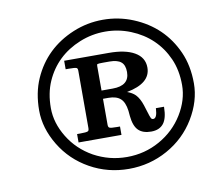

<svg xmlns="http://www.w3.org/2000/svg" viewBox="-69 -641 817 738"><g transform="rotate(-10 340.0 -272.0)"><path d="M679.7 -261.7Q679.7 -192.9 639.2 -125.7Q598.6 -58.6 528.8 -19.8Q459 19 377.2 19Q295.4 19 226.1 -19.8Q156.7 -58.6 116.2 -125.7Q75.7 -192.9 75.7 -261.7Q75.7 -330.6 99.6 -384.8Q123.5 -439 163.8 -477.8Q204.1 -516.6 260 -539.8Q315.9 -563 377.2 -563Q438.5 -563 494.6 -539.8Q550.8 -516.6 591.1 -477.8Q631.3 -439 655.5 -384.8Q679.7 -330.6 679.7 -261.7ZM633.8 -263.2Q633.8 -321.3 613.5 -366.7Q593.3 -412.1 558.8 -445.1Q524.4 -478 476.8 -497.3Q429.2 -516.6 377.4 -516.6Q325.7 -516.6 278.1 -497.3Q230.5 -478 196 -445.1Q161.6 -412.1 141.6 -366.7Q121.6 -321.3 121.6 -263.2Q121.6 -205.1 155.8 -149.2Q189.9 -93.3 249 -60.1Q278.8 -43.9 310.8 -35.6Q342.8 -27.3 377.9 -27.3Q447.3 -27.3 506.1 -60.3Q564.9 -93.3 599.4 -149.2Q633.8 -205.1 633.8 -263.2ZM502 -153.8Q517.1 -153.8 519 -190.4V-191.9V-192.9H520.5H521.5H548.3H549.8H550.8V-191.4V-190.4Q550.3 -147.9 534.7 -127.9Q518.6 -107.4 486.3 -107.4Q453.6 -107.4 436.5 -124.3Q419.4 -141.1 415.5 -180.2L413.6 -201.2Q409.2 -235.4 393.1 -249.5Q377 -263.7 346.2 -263.7H325.2V-162.6Q325.2 -152.8 330.1 -150.4Q335.4 -147.5 359.4 -147.5H368.7H370.1H371.1V-146.5V-145V-117.2V-116.2V-114.7H370.1H368.7H206.1H205.1H203.6V-116.2V-117.2V-145V-146.5V-147.5H205.1H206.1H215.3Q239.7 -147.5 245.6 -150.4Q250.5 -152.3 250.5 -162.6V-386.2Q250.5 -396 245.6 -397.9Q240.2 -400.4 215.3 -400.4H206.1H205.1H203.6V-401.4V-402.8V-431.2V-432.6V-433.6H205.1H206.1H377.4Q441.9 -433.6 477.5 -413.1Q514.2 -392.1 514.2 -352.5Q514.2 -291 420.9 -273.4Q440.9 -266.1 452.6 -254.4Q466.8 -239.7 476.1 -211.4L483.9 -186.5Q490.2 -165 493.7 -158.7Q496.6 -153.8 502 -153.8ZM368.7 -295.9Q434.1 -295.9 434.1 -349.1Q434.1 -376.5 419.9 -388.2Q405.8 -400.4 374.5 -400.4H349.6Q331.5 -400.4 327.6 -398.9Q325.2 -397.9 325.2 -391.6V-295.9Z"/></g></svg>

Font: RIT Rachana
Style: Bold
Weight: 700
Designer: Hussain KH
Version: 1.5.2